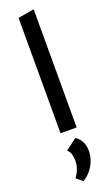

<svg xmlns="http://www.w3.org/2000/svg" viewBox="-193 -758 641 1098"><g transform="rotate(-20 128.0 -208.5)"><path d="M79 -702 177 -719V0H79ZM71 271Q87 251 96 226Q105 201 105 177Q105 125 80 106L150 54Q197 87 197 150Q197 195 172.5 237.5Q148 280 108 302Z"/></g></svg>

Font: Ysabeau Semibold
Style: Regular
Weight: 600
Designer: Christian Thalmann (Catharsis Fonts)
Version: Version 0.003